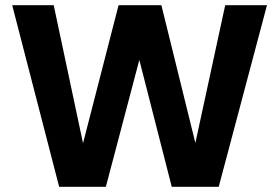

<svg xmlns="http://www.w3.org/2000/svg" viewBox="-20 -720 1075 740"><path d="M208 0 27 -700H187L300 -168L437 -700H602L733 -169L848 -700H1009L823 0H642L517 -489L388 0Z"/></svg>

Font: DM Sans 12pt Black
Style: Regular
Weight: 900
Version: Version 4.004;gftools[0.9.30]